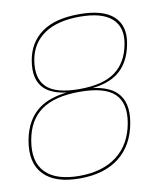

<svg xmlns="http://www.w3.org/2000/svg" viewBox="-79 -744 685 814"><g transform="rotate(-10 264.0 -337.0)"><path d="M199.5 6.5Q93.5 6.5 44.8 -44.2Q-4 -95 12.5 -189.5Q28.5 -278.5 88 -321.5Q132 -353.5 206.5 -362Q144 -370.5 113.5 -399Q70.5 -439.5 85 -522.5Q98 -597 155.2 -638.5Q212.5 -680 316.5 -680Q419 -680 464 -638.5Q509 -597 495.5 -522.5Q481 -439.5 427 -399Q387.5 -369.5 319 -361.5Q387.5 -352.5 420 -321Q465.5 -277.5 450.5 -189.5Q434 -94.5 369.8 -44Q305.5 6.5 199.5 6.5ZM199.5 -4.5Q299.5 -4.5 361.5 -52Q423.5 -99.5 439.5 -188.5Q454.5 -273.5 411.5 -314.5Q368.5 -355.5 261.5 -355.5Q154.5 -355.5 96.5 -314.5Q38.5 -273.5 24 -188.5Q8 -98.5 53.8 -51.5Q99.5 -4.5 199.5 -4.5ZM263.5 -367Q365.5 -367 418.2 -406Q471 -445 484.5 -522.5Q497.5 -592.5 455 -630.8Q412.5 -669 317 -669Q220.5 -669 164.5 -630.8Q108.5 -592.5 96 -522.5Q82.5 -444.5 122.2 -405.8Q162 -367 263.5 -367Z"/></g></svg>

Font: Anybody ExtraExpanded Thin
Style: Italic
Weight: 100
Width: 8
Italic angle: -10°
Designer: Tyler Finck
Foundry: Etcetera Type Company
Version: Version 1.010; ttfautohint (v1.8.3) -l 8 -r 50 -G 200 -x 14 